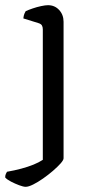

<svg xmlns="http://www.w3.org/2000/svg" viewBox="-55 -520 363 740"><path d="M44 200Q35 200 19 194Q3 188 -12.5 180Q-28 172 -35 164Q-35 156 -32.5 150.5Q-30 145 -28 142Q1 137 27 130Q53 123 74 114.5Q95 106 110 96V-407Q110 -416 106.5 -422Q103 -428 93 -431L35 -449Q36 -460 39 -467Q42 -474 44 -477Q55 -482 71 -487.5Q87 -493 103.5 -496.5Q120 -500 130 -500Q156 -500 173 -481.5Q190 -463 190 -436V90Q190 97 178.5 110Q167 123 149 138.5Q131 154 111 168Q91 182 73 191Q55 200 44 200Z"/></svg>

Font: Texturina Medium 12pt Light
Style: Regular
Weight: 300
Version: Version 1.002